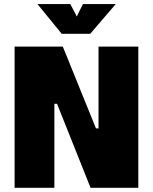

<svg xmlns="http://www.w3.org/2000/svg" viewBox="-20 -897 730 917"><path d="M49.7 0V-674.5H279.9L438.4 -283.7H450.6V-674.5H640.6V0H412.5L252.4 -401.2H239.7V0ZM274.6 -735.7 158.9 -877.5H315.8L346.8 -818.2L375.9 -877.5H532.8L411 -735.7Z"/></svg>

Font: TitilliumWeb ExtraLight
Style: Regular
Weight: 400
Designer: Mohamed Gaber, Accademia di Belle Arti di Urbino and others
Foundry: Kief Type Foundry, Accademia di Belle Arti di Urbino and others
Version: Version 3.000; ttfautohint (v1.8.2)